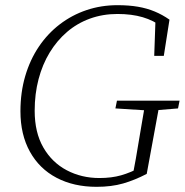

<svg xmlns="http://www.w3.org/2000/svg" viewBox="-20 -708 714 742"><path d="M59 -278Q59 -351 77.5 -414Q96 -477 130 -527.5Q164 -578 211 -614Q258 -650 314.5 -669Q371 -688 434 -688Q478 -688 513 -682Q548 -676 578 -663.5Q608 -651 635 -632L613 -492H576L581 -635L608 -603Q574 -629 531.5 -641.5Q489 -654 434 -654Q377 -654 327.5 -636Q278 -618 239 -584.5Q200 -551 172 -505Q144 -459 129 -402Q114 -345 114 -280Q114 -196 147.5 -138Q181 -80 238 -50Q295 -20 364 -20Q411 -20 448 -30.5Q485 -41 526 -63L494 -36L505 -95Q514 -151 524 -207.5Q534 -264 543 -319H599L547 -36Q501 -12 456 1Q411 14 353 14Q265 14 198.5 -21Q132 -56 95.5 -122Q59 -188 59 -278ZM426 -289 432 -319H674L668 -289L571 -281H552Z"/></svg>

Font: Source Serif 4 18pt Light
Style: Italic
Weight: 300
Italic angle: -12°
Designer: Frank Grießhammer
Foundry: Adobe Systems Incorporated
Version: Version 4.004;hotconv 1.0.116;makeotfexe 2.5.65601